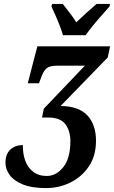

<svg xmlns="http://www.w3.org/2000/svg" viewBox="-20 -951 583 982"><path d="M216 11Q142 11 96 -8Q50 -27 29 -56.5Q8 -86 8 -119Q8 -163 33 -186Q58 -209 97 -209Q96 -167 108.5 -131Q121 -95 149 -73Q177 -51 219 -51Q268 -51 304 -96.5Q340 -142 340 -230Q340 -280 315 -315Q290 -350 225 -350H195L204 -395L414 -615H272Q235 -615 218.5 -602Q202 -589 188 -548L179 -525H122L171 -714H543L531 -657L290 -409Q383 -408 427 -360.5Q471 -313 471 -231Q471 -154 434.5 -100Q398 -46 340 -17.5Q282 11 216 11ZM302 -771Q296 -793 285.5 -820Q275 -847 263.5 -873Q252 -899 243 -918L247 -931H301Q314 -914 335.5 -886.5Q357 -859 370 -837Q393 -859 424 -887Q455 -915 474 -931H543L540 -918Q524 -899 501.5 -874Q479 -849 457 -822Q435 -795 418 -771Z"/></svg>

Font: Noto Serif ExtraCondensed
Style: Bold Italic
Weight: 700
Width: 2
Italic angle: -12°
Designer: Monotype Design Team
Foundry: Monotype Imaging Inc.
Version: Version 2.013; ttfautohint (v1.8.4.7-5d5b)